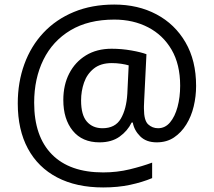

<svg xmlns="http://www.w3.org/2000/svg" viewBox="-20 -734 939 843"><path d="M841 -357Q841 -311 830.5 -267Q820 -223 798 -187.5Q776 -152 744 -130.5Q712 -109 668 -109Q622 -109 595.5 -135.5Q569 -162 563 -196H558Q540 -159 505 -134Q470 -109 417 -109Q341 -109 299.5 -160Q258 -211 258 -295Q258 -361 284 -411.5Q310 -462 357.5 -491Q405 -520 470 -520Q514 -520 556.5 -512.5Q599 -505 623 -496L613 -293Q612 -275 612 -267.5Q612 -260 612 -257Q612 -205 630.5 -188Q649 -171 674 -171Q705 -171 726.5 -196.5Q748 -222 759.5 -264.5Q771 -307 771 -358Q771 -451 733.5 -515.5Q696 -580 630.5 -614Q565 -648 482 -648Q368 -648 289.5 -601Q211 -554 170.5 -471.5Q130 -389 130 -283Q130 -135 208 -56Q286 23 433 23Q494 23 549.5 9.5Q605 -4 648 -20V48Q605 66 551.5 77.5Q498 89 433 89Q315 89 231 45Q147 1 102.5 -81.5Q58 -164 58 -280Q58 -373 87 -452.5Q116 -532 171 -590.5Q226 -649 304.5 -681.5Q383 -714 482 -714Q586 -714 667 -671Q748 -628 794.5 -548Q841 -468 841 -357ZM336 -293Q336 -229 361.5 -200Q387 -171 430 -171Q486 -171 510.5 -213Q535 -255 539 -322L545 -447Q532 -451 512 -454Q492 -457 471 -457Q422 -457 392 -433Q362 -409 349 -371.5Q336 -334 336 -293Z"/></svg>

Font: Noto Sans Historical
Style: Regular
Weight: 400
Designer: Monotype Design Team
Foundry: Monotype Imaging Inc.
Version: Version 2.013; ttfautohint (v1.8.4.7-5d5b)